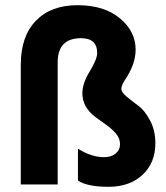

<svg xmlns="http://www.w3.org/2000/svg" viewBox="-20 -710 638 739"><path d="M578 -159Q578 -83 528.5 -37Q479 9 397.5 9Q316 9 280 -15V-138Q331 -105 381 -105Q408 -105 425 -119Q442 -133 442 -155Q442 -177 427 -195Q412 -213 391 -228Q370 -243 348 -259Q297 -297 297 -351Q297 -389 325.5 -435.5Q354 -482 354 -506Q354 -563 292 -563Q202 -563 202 -470V0H60V-461Q60 -570 118 -630Q176 -690 278.5 -690Q381 -690 441.5 -639.5Q502 -589 502 -519Q502 -462 460 -401Q447 -381 447 -368Q447 -355 467.5 -338Q488 -321 512.5 -303Q537 -285 557.5 -246.5Q578 -208 578 -159Z"/></svg>

Font: Hind Mysuru
Style: Bold
Weight: 700
Designer: Manushi Parikh, Hitesh Malaviya
Foundry: Indian Type Foundry
Version: Version 0.703;PS 1.0;hotconv 1.0.86;makeotf.lib2.5.63406